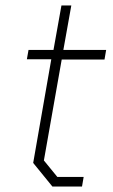

<svg xmlns="http://www.w3.org/2000/svg" viewBox="-20 -680 413 700"><path d="M101 -86 167 -464H78L84 -498H175L204 -660H240L211 -498H367L361 -463H205L140 -95L189 -35H285L279 0H171Z"/></svg>

Font: Chakra Petch ExtraLight
Style: Italic
Weight: 275
Italic angle: -10°
Designer: Katatrad Aksorn Co.,Ltd.
Foundry: Cadson Demak Co.,Ltd.
Version: Version 1.000; ttfautohint (v1.6)